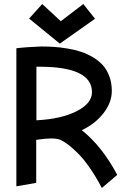

<svg xmlns="http://www.w3.org/2000/svg" viewBox="-20 -917 660 950"><path d="M392.1 -897 280.8 -812 189 -897 124 -825.2 275.9 -701.2 450.2 -824.2ZM280.8 -224.1Q299.8 -214.8 320.3 -199Q340.8 -183.1 367.7 -156.2Q394.5 -129.4 424.8 -85.7Q455.1 -42 483.9 13.2L560.1 -51.8Q485.4 -192.4 384.8 -272.9Q451.7 -304.7 492.4 -357.4Q533.2 -410.2 533.2 -466.8Q533.2 -506.3 521.2 -538.8Q509.3 -571.3 489.3 -593.8Q469.2 -616.2 440.7 -633.3Q412.1 -650.4 382.1 -660.4Q352.1 -670.4 316.2 -676.5Q280.3 -682.6 249.3 -684.8Q218.3 -687 185.1 -687Q112.3 -684.6 61 -678.2V4.9L159.2 -12.2V-225.1Q204.6 -231.9 231.9 -231.9Q264.6 -231.9 280.8 -224.1ZM160.2 -586.9H174.8Q435.1 -586.9 435.1 -460.9Q435.1 -405.3 359.1 -366.7Q283.2 -328.1 160.2 -321.8Z"/></svg>

Font: Comic Neue Angular
Style: Bold
Weight: 700
Designer: Craig Rozynski
Foundry: Craig Rozynski
Version: Version 2.003